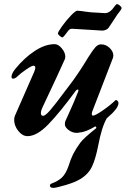

<svg xmlns="http://www.w3.org/2000/svg" viewBox="-20 -649 636 935"><path d="M500 -73Q475 -30 458 61Q446 123 428.5 161Q411 199 371 223Q345 239 298.5 252.5Q252 266 240 266Q223 266 223 254Q223 248 233 244Q263 233 282 215Q301 197 315 156Q324 126 336.5 101Q349 76 371 46Q386 25 450 -26L445 -34Q396 -5 368 -4Q363 -2 353 -2Q336 -2 320.5 -11.5Q305 -21 298 -34Q296 -38 296 -45Q296 -54 299 -61L311 -87Q343 -157 361 -204L362 -208Q362 -213 358 -213Q354 -213 349 -207Q272 -102 216 -44Q160 14 114 14Q89 14 69 -11.5Q49 -37 49 -65Q49 -78 53 -86L146 -298Q152 -312 152 -319Q152 -329 143 -329Q134 -329 106.5 -310Q79 -291 66 -278Q54 -266 44 -266Q36 -266 36 -275Q36 -290 54 -313Q99 -368 149.5 -401Q200 -434 246 -434Q264 -434 281 -413.5Q298 -393 298 -373Q298 -365 295 -359Q269 -300 185 -122Q179 -109 179 -98Q179 -85 190 -85Q201 -85 225 -113Q249 -141 292 -199L314 -228Q360 -287 411 -372Q432 -405 444.5 -419Q457 -433 472 -433Q496 -433 514 -415.5Q532 -398 532 -378Q532 -375 530 -367L430 -108Q427 -101 427 -94Q427 -86 433 -86Q444 -86 481.5 -112Q519 -138 540 -159Q543 -162 544 -162Q549 -162 553 -157Q557 -152 557 -147Q557 -121 500 -73ZM262 -486Q262 -493 282 -521Q302 -549 325 -573Q348 -597 356 -597Q360 -597 378 -595Q395 -592 424 -589Q484 -585 492 -585Q510 -585 527 -604Q532 -610 539 -619.5Q546 -629 550 -629Q555 -629 563.5 -622Q572 -615 572 -610Q572 -605 564 -594.5Q556 -584 552 -579Q545 -569 523 -535L509 -514Q504 -507 495 -503.5Q486 -500 478 -500Q469 -500 413 -504Q333 -509 331 -509Q319 -509 312 -499Q302 -485 294.5 -476Q287 -467 284 -467Q279 -467 270.5 -474.5Q262 -482 262 -486Z"/></svg>

Font: EB Garamond
Style: Bold Italic
Weight: 700
Italic angle: -17.2°
Designer: Georg Duffner and Octavio Pardo
Foundry: Georg Duffner
Version: Version 1.000